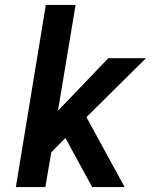

<svg xmlns="http://www.w3.org/2000/svg" viewBox="-20 -755 640 775"><path d="M44 0 165 -735H285L214 -308L417 -520H569L329 -282L483 0H352L244 -198L187 -140L163 0Z"/></svg>

Font: Iosevka SS04 Extended
Style: Bold Italic
Weight: 700
Width: 7
Italic angle: -9°
Monospace: yes
Designer: Belleve Invis
Foundry: Belleve Invis
Version: Version 19.0.0; ttfautohint (v1.8.4)